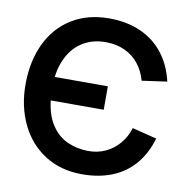

<svg xmlns="http://www.w3.org/2000/svg" viewBox="-83 -815 889 910"><g transform="rotate(10 361.5 -360.0)"><path d="M687.8 -212.7 570 -242.2Q556.7 -199.1 529.2 -166.5Q501.8 -133.9 463.1 -116Q424.4 -98.1 378 -98.7Q326.4 -99.7 282.8 -118.6Q239.2 -137.6 211.8 -174.8Q190.9 -201.9 179.8 -234.1Q168.6 -266.3 164.2 -304H419.2V-416.8H163.3Q171.4 -478.6 198.8 -525.1Q226.1 -571.7 271.7 -596.9Q317.3 -622.2 378 -621.2Q426.7 -620.6 466.2 -602.2Q505.8 -583.8 532.8 -550Q559.8 -516.2 572.2 -470.7L692.8 -487.7Q674.8 -565.8 631 -621.3Q587.2 -676.9 521 -706Q454.8 -735 370.5 -735Q267.5 -735 191.4 -688.1Q115.3 -641.2 74.5 -556.4Q33.8 -471.5 33.3 -360Q32.9 -254.3 73.5 -168.9Q114 -83.5 190.5 -34.2Q266.9 15 370.5 15Q451.1 15 514.7 -10.5Q578.2 -36 622 -86.8Q665.8 -137.5 687.8 -212.7Z"/></g></svg>

Font: Tap Sans
Style: Regular
Weight: 400
Designer: Tap Payments
Foundry: Tap Payments
Version: Version 1.001;Glyphs 3.1.2 (3151)